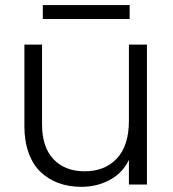

<svg xmlns="http://www.w3.org/2000/svg" viewBox="-20 -720 673 749"><path d="M553.2 0H482.9V-96.2Q458.5 -45.4 408.7 -18.3Q358.9 8.8 296.9 8.8Q248.5 8.8 208.5 -5.9Q168.5 -20.5 138.4 -49.1Q108.4 -77.6 91.8 -123.3Q75.2 -168.9 75.2 -227.1V-545.9H144V-234.9Q144 -146 188.7 -98.9Q233.4 -51.8 310.1 -51.8Q389.2 -51.8 436 -101.8Q482.9 -151.9 482.9 -249V-545.9H553.2ZM147 -646V-700.2H485.8V-646Z"/></svg>

Font: PoppinsZ Light
Style: Regular
Weight: 300
Designer: Ninad Kale (Devanagari), Jonny Pinhorn (Latin)
Foundry: Indian Type Foundry
Version: Version 3.002;FEAKit 1.0